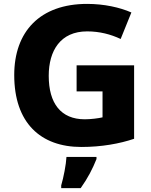

<svg xmlns="http://www.w3.org/2000/svg" viewBox="-20 -744 777 985"><path d="M373 -409V-275H506V-142C485 -137 446 -132 415 -132C292 -132 230 -214 230 -355C230 -484 290 -583 427 -583C491 -583 548 -568 599 -544L654 -680C595 -706 514 -724 427 -724C185 -724 53 -582 53 -359C53 -114 188 10 397 10C501 10 594 -7 668 -32V-409ZM475 72V61H321C319 100 306 167 294 207V221H394C431 169 455 122 475 72Z"/></svg>

Font: Noto Sans Thai Looped ExtraBold
Style: Regular
Weight: 800
Designer: Cadson Demak Team
Foundry: Cadson Demak Co., Ltd.
Version: Version 1.001